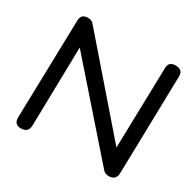

<svg xmlns="http://www.w3.org/2000/svg" viewBox="-166 -924 1129 1119"><g transform="rotate(30 398.5 -364.5)"><path d="M647.5 -161.6 661.1 -706.1Q662.1 -747.6 706.5 -748.5Q757.3 -748.5 756.3 -703.1L741.2 -43.5Q740.2 7.3 687.5 5.4Q665.5 4.4 651.9 -11.2L170.9 -559.1L159.7 -28.3Q158.7 21.5 106.4 20.5Q62 19.5 63.5 -29.3L80.1 -690.9Q81.1 -732.4 125 -733.4Q150.9 -733.9 163.6 -719.2Z"/></g></svg>

Font: Comic Relief
Style: Regular
Weight: 400
Designer: Jeff Davis
Foundry: Loudifier
Version: Version 1.0